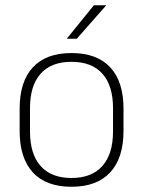

<svg xmlns="http://www.w3.org/2000/svg" viewBox="-20 -701 546 733"><path d="M253 12Q155.5 12 105.2 -43Q55 -98 55 -201V-286.5Q55 -389.5 105.5 -444Q156 -498.5 253 -498.5Q350 -498.5 400.8 -444Q451.5 -389.5 451.5 -286.5V-201Q451.5 -98 400.8 -43Q350 12 253 12ZM253 -21.5Q330 -21.5 370.8 -67.2Q411.5 -113 411.5 -199.5V-288Q411.5 -374 371 -419.5Q330.5 -465 253 -465Q175.5 -465 135 -419.5Q94.5 -374 94.5 -288V-199.5Q94.5 -113 135 -67.2Q175.5 -21.5 253 -21.5ZM338.5 -681H385V-680L273 -553H235.5V-554Z"/></svg>

Font: Anek Tamil Medium ExtraLight
Style: Regular
Weight: 250
Version: Version 1.003